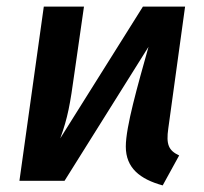

<svg xmlns="http://www.w3.org/2000/svg" viewBox="-20 -549 618 583"><path d="M491 -159 542 -529H414L163 -129C186 -192 193 -233 206 -327L235 -529H113L39 0H176L431 -407C398 -289 362 -164 362 -104C362 -39 405 -5 474 14L524 -77C492 -92 484 -110 491 -159Z"/></svg>

Font: Fira Sans Medium
Style: Italic
Weight: 500
Italic angle: -8°
Designer: bBox Type GmbH & Carrois Corporate GbR & Edenspiekermann AG
Foundry: bBox Type GmbH & Carrois Corporate GbR & Edenspiekermann AG
Version: Version 4.301;PS 004.301;hotconv 1.0.88;makeotf.lib2.5.64775